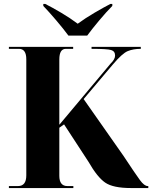

<svg xmlns="http://www.w3.org/2000/svg" viewBox="-20 -951 770 971"><path d="M25 0H351V-10H321Q280 -10 280 -62V-305L304 -322L428 -132Q472 -55 512 -27.5Q552 0 643 0H730V-10H727Q710 -10 687.5 -40.5Q665 -71 605 -162L403 -450L550 -624Q598 -681 626 -692.5Q654 -704 692 -704V-714H443V-704Q522 -704 542 -698Q562 -692 562 -670Q562 -651 539 -629L280 -320V-650Q280 -704 313 -704H350V-714H25V-704H76Q113 -704 113 -651V-64Q113 -10 71 -10H25ZM326 -771H421Q446 -805 482.5 -848.5Q519 -892 548 -921V-931H538Q505 -914 458 -886.5Q411 -859 373 -831Q336 -859 289.5 -886.5Q243 -914 209 -931H199V-921Q227 -892 264 -848.5Q301 -805 326 -771Z"/></svg>

Font: Noto Serif Display SemiCondensed Extra
Style: Regular
Weight: 800
Width: 4
Designer: Monotype Design Team
Foundry: Monotype Imaging Inc.
Version: Version 1.900